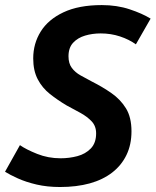

<svg xmlns="http://www.w3.org/2000/svg" viewBox="-34 -729 618 763"><path d="M204.5 14.2Q154 14.2 111.6 4.4Q69.2 -5.5 37.1 -20Q5 -34.5 -14 -46.5L45.2 -152.2Q69.8 -135 113.5 -117.5Q157.2 -100 206.8 -100Q241.5 -100 273.5 -108.5Q305.5 -117 326.8 -138.9Q348 -160.8 348 -199Q348 -228 330.1 -246.9Q312.2 -265.8 285.6 -280.4Q259 -295 230.8 -310Q195 -331.2 164.5 -355.4Q134 -379.5 116 -413.9Q98 -448.2 98 -496.8Q98 -555.8 127.8 -603.6Q157.5 -651.5 218.2 -680.1Q279 -708.8 370.5 -708.8Q430.8 -708.8 481 -692.1Q531.2 -675.5 564.5 -655L506 -552.8Q479 -572.2 442.9 -584.2Q406.8 -596.2 366.2 -596.2Q333.2 -596.2 304 -587.5Q274.8 -578.8 256.5 -559Q238.2 -539.2 238.2 -505.2Q238.2 -477 251.4 -459.2Q264.5 -441.5 286.1 -429.4Q307.8 -417.2 332 -404.5Q372.5 -384.2 408.5 -359.2Q444.5 -334.2 466.5 -298.6Q488.5 -263 488.5 -207.2Q488.5 -154.2 468.6 -113.1Q448.8 -72 411.9 -43.4Q375 -14.8 322.6 -0.2Q270.2 14.2 204.5 14.2Z"/></svg>

Font: Ubuntu Sans
Style: Italic
Weight: 400
Italic angle: -13.5°
Designer: Dalton Maag Ltd
Foundry: Dalton Maag Ltd
Version: Version 1.006